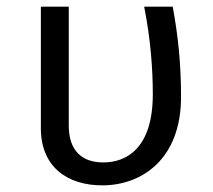

<svg xmlns="http://www.w3.org/2000/svg" viewBox="-20 -547 640 578"><path d="M500 -527H414C434 -426 440 -336 440 -263C440 -101 361 -58 291 -58C226 -58 187 -94 187 -169V-527H103V-161C103 -46 181 11 288 11C407 11 525 -68 525 -255C525 -357 516 -439 500 -527Z"/></svg>

Font: FiraMono Nerd Font
Style: Regular
Weight: 400
Designer: Carrois Corporate & Edenspiekermann AG
Foundry: Carrois Corporate GbR & Edenspiekermann AG
Version: Version 003.206;Nerd Fonts 3.3.0